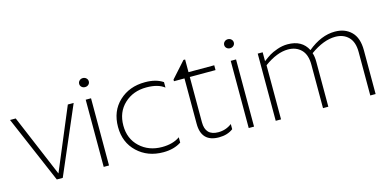

<svg xmlns="http://www.w3.org/2000/svg" viewBox="-67 -1074 2967 1463"><g transform="rotate(-15 1416.0 -342.5)"><path d="M237 0 10 -530H55L261 -41L466 -530H512L284 0Z M607 -530H649V0H607ZM655 -634Q644 -624 628 -624Q612 -624 601 -634Q590 -644 590 -659Q590 -674 601 -684.5Q612 -695 628 -695Q644 -695 655 -684.5Q666 -674 666 -659Q666 -644 655 -634Z M1218 -505V-462Q1169 -501 1077 -501Q972 -501 902.5 -436Q833 -371 833 -265Q833 -161 902.5 -96Q972 -31 1077 -31Q1163 -31 1218 -70V-28Q1160 10 1076 10Q953 10 872 -66.5Q791 -143 791 -265Q791 -390 872 -466Q953 -542 1077 -542Q1164 -542 1218 -505Z M1627 -24Q1582 10 1515 10Q1376 10 1376 -134V-492H1293V-505L1405 -630H1418V-530H1621V-492H1418V-134Q1418 -29 1520 -29Q1580 -29 1627 -65Z M1751 -530H1793V0H1751ZM1799 -634Q1788 -624 1772 -624Q1756 -624 1745 -634Q1734 -644 1734 -659Q1734 -674 1745 -684.5Q1756 -695 1772 -695Q1788 -695 1799 -684.5Q1810 -674 1810 -659Q1810 -644 1799 -634Z M2194 -501Q2107 -501 2006 -427V0H1964V-530H2003V-460Q2035 -484 2056.5 -497.5Q2078 -511 2119 -525.5Q2160 -540 2201 -540Q2315 -540 2359 -452Q2466 -540 2574 -540Q2654 -540 2703 -491.5Q2752 -443 2752 -346V0H2710V-343Q2710 -422 2670.5 -461.5Q2631 -501 2567 -501Q2475 -501 2369 -425Q2379 -396 2379 -355V0H2337V-343Q2337 -422 2297.5 -461.5Q2258 -501 2194 -501Z"/></g></svg>

Font: Roundo Light
Style: Regular
Weight: 300
Designer: Namrata Goyal (Gurmukhi), Shiva Nallaperumal (Latin)
Foundry: Indian Type Foundry
Version: Version 1.000;PS 1.0;hotconv 1.0.88;makeotf.lib2.5.647800